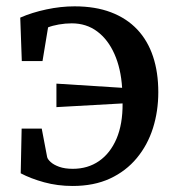

<svg xmlns="http://www.w3.org/2000/svg" viewBox="-20 -590 564 621"><path d="M215 11.5Q166 11.5 122.5 -0.5Q79 -12.5 47 -29.5L50 -174H115L132.5 -82Q134 -75 143.8 -66Q153.5 -57 171.5 -50.5Q189.5 -44 215.5 -44Q264 -44 300.2 -69Q336.5 -94 356.8 -141.2Q377 -188.5 376.5 -255.5L162.5 -243.5V-319.5L375 -306Q371 -368.5 350.2 -415.2Q329.5 -462 294.5 -488.2Q259.5 -514.5 212 -514.5Q191.5 -514.5 170.2 -510.8Q149 -507 135.5 -501.5L117.5 -392.5H50.5L45.5 -533Q83 -549.5 129.8 -559.5Q176.5 -569.5 221 -569.5Q288.5 -569.5 339 -550.2Q389.5 -531 423.8 -494.8Q458 -458.5 475 -407.2Q492 -356 492 -292Q492 -230.5 474.8 -175.8Q457.5 -121 422.5 -78.8Q387.5 -36.5 335.8 -12.5Q284 11.5 215 11.5Z"/></svg>

Font: Merriweather Medium
Style: Regular
Weight: 500
Version: Version 2.100